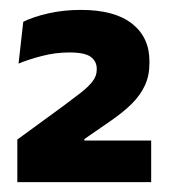

<svg xmlns="http://www.w3.org/2000/svg" viewBox="-20 -731 342 388"><path d="M285.5 -363H15V-449L109.5 -518Q129 -532.5 143.8 -544Q158.5 -555.5 167 -566.5Q175.5 -577.5 175.5 -590V-592Q175.5 -607 163.5 -616Q151.5 -625 120 -625Q92.5 -625 65.2 -618Q38 -611 17.5 -602.5L27 -687Q47 -697 77.8 -704Q108.5 -711 143.5 -711Q211.5 -711 246.8 -683.2Q282 -655.5 282 -607.5V-603.5Q282 -578.5 273 -558.8Q264 -539 246.2 -521.2Q228.5 -503.5 200.5 -484.5L150.5 -450V-433.5L102 -447H285.5Z"/></svg>

Font: Anek Devanagari Medium
Style: Bold
Weight: 700
Version: Version 1.003